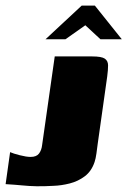

<svg xmlns="http://www.w3.org/2000/svg" viewBox="-24 -661 454 684"><path d="M324 -148Q322 -132 319.5 -114Q317 -96 313 -84Q302 -51 278 -33Q254 -15 224.5 -7.5Q195 0 167 1Q132 3 106 2.5Q80 2 55 -0.5Q30 -3 -4 -5L12 -119Q23 -114 46.5 -108Q70 -102 85 -102Q106 -102 115 -114Q124 -126 126 -144L171 -460H304Q338 -460 349.5 -452Q361 -444 361 -428Q361 -412 358 -389ZM138 -521 267 -641H314L410 -521H334L280 -571L209 -521Z"/></svg>

Font: Genos ExtraBold
Style: Italic
Weight: 800
Italic angle: -8°
Version: Version 1.010